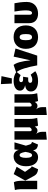

<svg xmlns="http://www.w3.org/2000/svg" viewBox="1674 -2568 1118 4507"><g transform="rotate(-90 2233.5 -314.0)"><path d="M573 -483 401 -552 248 -281 353 -84C393 -8 446 14 515 20L583 -129C565 -134 555 -142 544 -158L453 -286ZM210 -548 27 -524C36 -495 46 -442 46 -397V0H244V-349C244 -459 231 -509 210 -548Z M815 -554C672 -554 585 -432 585 -263C585 -79 670 20 794 20C871 20 922 -14 959 -98L965 -74C980 -16 1023 11 1095 19L1157 -124C1127 -127 1106 -141 1095 -178L1068 -266L1146 -534H980L969 -430C952 -502 903 -554 815 -554ZM845 -413C885 -413 902 -378 922 -275C903 -156 881 -121 842 -121C813 -121 782 -154 782 -263C782 -370 811 -413 845 -413Z M1719 0C1707 -41 1696 -102 1696 -184V-534H1498V-174C1480 -143 1458 -130 1440 -130C1422 -130 1407 -139 1407 -173V-534H1209V225L1394 207V123C1394 49 1371 13 1341 -32C1367 -1 1395 6 1425 6C1459 6 1488 -13 1516 -57C1522 -23 1526 -4 1538 20Z M2298 0C2286 -41 2275 -102 2275 -184V-534H2077V-174C2059 -143 2037 -130 2019 -130C2001 -130 1986 -139 1986 -173V-534H1788V225L1973 207V123C1973 49 1950 13 1920 -32C1946 -1 1974 6 2004 6C2038 6 2067 -13 2095 -57C2101 -23 2105 -4 2117 20Z M2513 -853 2526 -596H2648L2700 -839ZM2587 -554C2453 -554 2360 -498 2360 -406C2360 -346 2399 -302 2488 -284C2388 -272 2340 -225 2340 -147C2340 -36 2445 20 2583 20C2681 20 2760 -4 2816 -45L2736 -153C2686 -126 2652 -116 2616 -116C2564 -116 2543 -134 2543 -165C2543 -192 2561 -212 2608 -212H2668L2686 -332H2616C2576 -332 2559 -352 2559 -380C2559 -407 2583 -422 2615 -422C2655 -422 2687 -410 2725 -389L2802 -487C2740 -534 2668 -554 2587 -554Z M2963 -554 2786 -494C2859 -421 2912 -226 2953 0H3182L3349 -510L3158 -553L3071 -156C3053 -365 3010 -501 2963 -554Z M3616 -554C3446 -554 3341 -442 3341 -268C3341 -82 3448 20 3616 20C3786 20 3891 -92 3891 -266C3891 -452 3784 -554 3616 -554ZM3616 -412C3666 -412 3688 -372 3688 -266C3688 -165 3666 -122 3616 -122C3566 -122 3544 -162 3544 -268C3544 -369 3566 -412 3616 -412Z M4411 -534H4217C4232 -444 4244 -346 4244 -259C4244 -158 4216 -122 4182 -122C4157 -122 4141 -137 4141 -190V-534H3943V-191C3943 -39 4047 20 4166 20C4303 20 4442 -54 4442 -244C4442 -359 4426 -456 4411 -534Z"/></g></svg>

Font: Fira Sans Heavy
Style: Regular
Weight: 900
Designer: bBox Type GmbH & Carrois Corporate GbR & Edenspiekermann AG
Foundry: bBox Type GmbH & Carrois Corporate GbR & Edenspiekermann AG
Version: Version 4.300;PS 004.300;hotconv 1.0.88;makeotf.lib2.5.64775